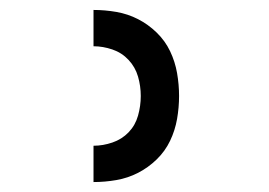

<svg xmlns="http://www.w3.org/2000/svg" viewBox="-20 -800 540 386"><path d="M168 -434V-507Q187 -507 206 -513.5Q225 -520 238.5 -534Q252 -548 257.5 -567.5Q263 -587 263 -607Q263 -627 257.5 -646Q252 -665 238.5 -679.5Q225 -694 206 -700.5Q187 -707 168 -707V-780Q191 -780 214 -776Q237 -772 257.5 -761.5Q278 -751 295 -734.5Q312 -718 322 -697Q332 -676 336 -653Q340 -630 340 -607Q340 -584 336 -561Q332 -538 322 -517Q312 -496 295 -479.5Q278 -463 257.5 -452.5Q237 -442 214 -438Q191 -434 168 -434Z"/></svg>

Font: Iosevka Fixed Medium
Style: Regular
Weight: 500
Monospace: yes
Designer: Belleve Invis
Foundry: Belleve Invis
Version: Version 32.3.0